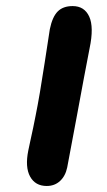

<svg xmlns="http://www.w3.org/2000/svg" viewBox="-20 -664 351 632"><path d="M133.8 -51.8Q96.2 -51.8 79.1 -82.8Q62 -113.8 73.2 -168.9Q73.7 -171.9 78.9 -195.8Q84 -219.7 89.4 -244.4Q94.7 -269 97.2 -283.2Q110.4 -348.1 127 -457.3Q143.6 -566.4 144 -567.9Q152.3 -608.4 169.9 -626.2Q187.5 -644 219.2 -644Q257.8 -644 273.7 -609.4Q289.6 -574.7 274.9 -504.9Q258.3 -419.9 233.2 -283.2Q208 -146.5 201.2 -112.8Q195.3 -84.5 177.5 -68.1Q159.7 -51.8 133.8 -51.8Z"/></svg>

Font: Shantell Sans Irregular
Style: Italic
Weight: 600
Italic angle: -11.31°
Designer: Stephen Nixon, Anya Danilova, Shantell Martin
Foundry: Arrow Type
Version: Version 1.006;[9816181b4]